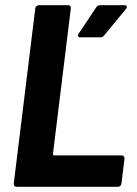

<svg xmlns="http://www.w3.org/2000/svg" viewBox="-20 -720 527 740"><path d="M44 0H435C441 0 447 -5 448 -12L460 -109C460 -116 456 -121 449 -121H188C186 -121 184 -123 184 -126L253 -688C254 -695 250 -700 243 -700H130C123 -700 117 -695 116 -688L33 -12C33 -5 37 0 44 0ZM289 -576H367C372 -576 376 -577 381 -583L465 -685C472 -693 469 -700 459 -700H366C360 -700 354 -697 351 -692L283 -590C278 -582 280 -576 289 -576Z"/></svg>

Font: Barlow Semi Condensed
Style: Bold Italic
Weight: 700
Width: 4
Italic angle: -7°
Designer: Jeremy Tribby
Foundry: Tribby Type
Version: Version 1.422;hotconv 1.0.109;makeotfexe 2.5.65596